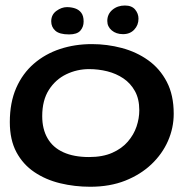

<svg xmlns="http://www.w3.org/2000/svg" viewBox="-20 -668 710 714"><path d="M315.5 26.5Q257.5 26.5 203.8 13.5Q150 0.5 107.8 -28Q65.5 -56.5 41 -102.2Q16.5 -148 16.5 -214Q16.5 -286.5 40.2 -340.8Q64 -395 106 -431.2Q148 -467.5 203.2 -485.8Q258.5 -504 321.5 -504Q378.5 -504 433 -489.5Q487.5 -475 531 -444Q574.5 -413 600.2 -363.8Q626 -314.5 626 -245Q626 -192.5 604.8 -144Q583.5 -95.5 543.2 -57.2Q503 -19 445.8 3.8Q388.5 26.5 315.5 26.5ZM311 -84Q362 -84 397.5 -99.8Q433 -115.5 455.2 -141.2Q477.5 -167 487.8 -197.5Q498 -228 498 -258Q498 -300 481.8 -329.2Q465.5 -358.5 438.8 -376.5Q412 -394.5 379 -402.8Q346 -411 311.5 -411Q266.5 -411 226.5 -391.8Q186.5 -372.5 161.8 -333.8Q137 -295 137 -236Q137 -188 156.8 -153.8Q176.5 -119.5 215.5 -101.8Q254.5 -84 311 -84ZM237 -540Q201 -540 185.8 -553.8Q170.5 -567.5 170.5 -588.5Q170.5 -613.5 189.8 -627.5Q209 -641.5 229 -641.5Q245 -641.5 259.2 -636.8Q273.5 -632 282.2 -620.5Q291 -609 291 -588Q291 -568 278.8 -554Q266.5 -540 237 -540ZM437.5 -541Q412 -541 395.5 -555Q379 -569 379 -590Q379 -615.5 398 -631.5Q417 -647.5 444.5 -647.5Q470 -647.5 482.5 -632.5Q495 -617.5 495 -598.5Q495 -574.5 479.2 -557.8Q463.5 -541 437.5 -541Z"/></svg>

Font: Gluten Thin
Style: Regular
Weight: 400
Version: Version 1.300